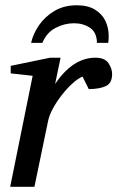

<svg xmlns="http://www.w3.org/2000/svg" viewBox="-20 -715 449 735"><path d="M409.2 -431.6Q409.2 -396.5 384.8 -385.3Q360.4 -374 319.8 -374L295.9 -421.9Q277.8 -414.1 256.8 -395Q235.8 -376 216.3 -350.8Q196.8 -325.7 182.6 -299.8Q168.5 -273.9 164.1 -252L111.8 0H19L105 -424.8L21 -434.1V-462.9L171.9 -494.1H211.9L190.9 -393.1Q221.7 -440.4 261 -467.3Q300.3 -494.1 345.2 -494.1Q381.3 -494.1 395.3 -473.1Q409.2 -452.1 409.2 -431.6ZM396 -579.1Q396 -572.3 395.8 -564.9Q395.5 -557.6 394 -550.8H351.1Q350.6 -591.3 324.5 -608.6Q298.3 -626 263.2 -626Q227.5 -626 193.4 -608.6Q159.2 -591.3 142.1 -550.8H99.1Q106.4 -585 129.2 -618.2Q151.9 -651.4 188.5 -673.1Q225.1 -694.8 273.9 -694.8Q316.4 -694.8 343.5 -678.2Q370.6 -661.6 383.3 -635.3Q396 -608.9 396 -579.1Z"/></svg>

Font: Charis
Style: Italic
Weight: 400
Italic angle: -11°
Designer: Walt Agee, Miriam Martin, Annie Olsen, Victor Gaultney, Lorna Priest, Alan Ward, Bob Hallissy, Martin Hosken, Sharon Cor
Foundry: SIL Global
Version: Version 7.000